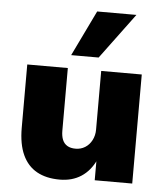

<svg xmlns="http://www.w3.org/2000/svg" viewBox="-54 -817 754 877"><g transform="rotate(5 322.5 -379.0)"><path d="M252 11Q190 11 147 -13Q104 -37 81.5 -86Q59 -135 59 -210V-500H245V-213Q245 -188 252 -171Q259 -154 274 -145Q289 -136 312 -136Q336 -136 355.5 -148Q375 -160 386.5 -182Q398 -204 398 -231V-500H584V0H412V-95H416Q392 -43 350.5 -16Q309 11 252 11ZM255 -560 356 -769H536L381 -560Z"/></g></svg>

Font: Nunito Sans 9pt Black
Style: Regular
Weight: 900
Version: Version 3.101;gftools[0.9.27]